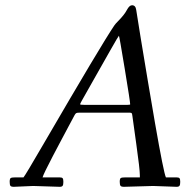

<svg xmlns="http://www.w3.org/2000/svg" viewBox="-20 -710 728 736"><path d="M106.9 2.9 33 6.1Q22.7 6.1 19.9 2.2Q17.1 -1.7 17.1 -13.3Q17.1 -24.9 21.1 -27.5Q25.1 -30 38.1 -30H70.1Q77.9 -39.3 147.5 -159.2Q369.9 -541.3 418 -612.1Q423.1 -619.6 432.6 -628.9Q456.8 -653.3 466.3 -671.6Q475.8 -689.9 486.1 -689.9Q499.8 -689.9 502.2 -671.8Q504.6 -653.6 519.3 -564.8Q533.9 -476.1 546.5 -401.1Q559.1 -326.2 574.2 -238.3Q607.4 -47.9 616 -30H657Q665.5 -30 668.2 -26.6Q670.9 -23.2 670.9 -12.7Q670.9 -2.2 668.2 2Q665.5 6.1 657 6.1L566.9 2.9L455.1 6.1Q444.8 6.1 441.9 2.1Q439 -2 439 -13.4Q439 -24.9 443 -27.5Q447 -30 460 -30H516.1V-38.1Q516.1 -61.5 502.4 -158.1Q488.8 -254.6 487.7 -264Q486.6 -273.4 485.1 -275.8Q483.6 -278.1 477.1 -278.1H283.9Q274.9 -278.1 272 -276.2Q269 -274.4 265.9 -268.6Q262.7 -262.7 243.7 -227.1Q224.6 -191.4 212.3 -168.1Q200 -144.8 182.6 -111.8Q147 -43.7 143.1 -30H209Q217.5 -30 220.2 -26.6Q222.9 -23.2 222.9 -12.7Q222.9 -2.2 220.2 2Q217.5 6.1 209 6.1ZM302 -308.1H469Q479 -308.1 479 -310.1Q479 -320.3 458.1 -446.7Q437.3 -573 435.9 -573Q434.6 -573 403.4 -518.1Q372.3 -463.1 335.7 -398.6Q299.1 -334 293.1 -323.2Q287.1 -312.5 287.1 -310.3Q287.1 -308.1 302 -308.1Z"/></svg>

Font: Fanwood Text
Style: Italic
Weight: 400
Italic angle: -9°
Version: Version 1.101